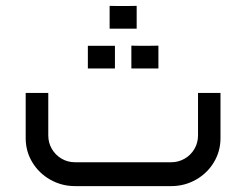

<svg xmlns="http://www.w3.org/2000/svg" viewBox="-20 -631 835 651"><path d="M560.7 0Q606.1 0 644.6 -21.9Q683.1 -43.8 705.3 -81Q727.6 -118.1 727.6 -162.6V-316H651.4V-171.6Q651.4 -146.9 639.3 -126.1Q627.1 -105.2 606.2 -93.1Q585.2 -80.9 560.7 -80.9H234.2Q209.2 -80.9 188.6 -93.1Q168 -105.2 155.8 -126.1Q143.7 -146.9 143.7 -171.6V-316H67.1V-162.6Q67.1 -118.1 89.4 -81Q111.8 -43.8 150.3 -21.9Q188.8 0 234.2 0ZM369.7 -398.8Q369.7 -422.2 369.7 -437.5Q369.7 -452.8 369.7 -475.7Q348.1 -475.7 335 -475.7Q322 -475.7 307.2 -475.7Q295.9 -475.7 277.9 -475.7Q277.9 -452.8 277.9 -437.5Q277.9 -422.2 277.9 -398.8Q277.9 -398.8 295 -398.8Q312.1 -398.8 340 -398.8Q340 -398.8 369.7 -398.8ZM517.1 -398.8Q517.1 -422.2 517.1 -437.5Q517.1 -453.2 517.1 -476.2Q495.6 -475.7 482.3 -475.7Q469 -475.7 454.2 -475.7Q443.4 -476.2 425.4 -476.2Q425.4 -453.2 425.4 -437.5Q425.4 -422.2 425.4 -398.8Q425.4 -398.8 442.3 -398.8Q459.1 -398.8 487 -398.8Q487 -398.8 517.1 -398.8ZM443.4 -533.7Q443.4 -557.1 443.4 -572.4Q443.4 -588.1 443.4 -611.1Q421.8 -610.6 408.6 -610.6Q395.3 -610.6 380.9 -610.6Q369.7 -611.1 351.7 -611.1Q351.7 -588.1 351.7 -572.4Q351.7 -557.1 351.7 -533.7Q351.7 -533.7 368.5 -533.7Q385.4 -533.7 413.7 -533.7Q413.7 -533.7 443.4 -533.7Z"/></svg>

Font: Arad-VF Thin Dots1
Style: Regular
Weight: 100
Designer: Mohammad Darvishi
Version: Version 1.000;August 30, 2024;FontCreator 15.0.0.2992 64-bit